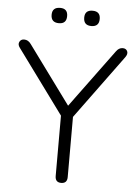

<svg xmlns="http://www.w3.org/2000/svg" viewBox="-60 -935 705 986"><g transform="rotate(5 293.0 -441.5)"><path d="M293 6Q262 6 262 -27V-338L21 -667Q9 -683 16 -697Q23 -711 40 -711Q61 -711 75 -691L294 -392L514 -691Q528 -711 548 -711Q565 -711 571.5 -697.5Q578 -684 565 -666L324 -337V-27Q324 6 293 6ZM377 -810Q337 -810 337 -850Q337 -889 377 -889Q417 -889 417 -850Q417 -810 377 -810ZM210 -810Q169 -810 169 -850Q169 -889 210 -889Q249 -889 249 -850Q249 -810 210 -810Z"/></g></svg>

Font: Nunito Light
Style: Regular
Weight: 300
Designer: Vernon Adams
Foundry: Vernon Adams
Version: Version 3.601; ttfautohint (v1.8.2.53-6de2)